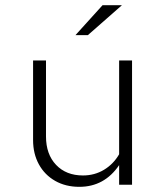

<svg xmlns="http://www.w3.org/2000/svg" viewBox="-20 -715 640 743"><path d="M287 8Q234 8 193.5 -15Q153 -38 130.5 -79Q108 -120 108 -173V-481H158V-187Q158 -118 197 -77Q236 -36 301 -36Q346 -36 382.5 -58Q419 -80 441 -118V-481H491V0H441V-76Q384 8 287 8ZM272 -579 377 -695H452L320 -579Z"/></svg>

Font: Red Hat Mono
Style: Regular
Weight: 300
Monospace: yes
Designer: Pentagram, MCKL
Foundry: Pentagram, MCKL
Version: Version 1.023